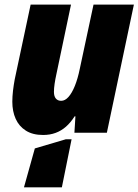

<svg xmlns="http://www.w3.org/2000/svg" viewBox="-20 -573 598 829"><path d="M166 9.8Q121.1 9.8 91.6 -9Q62 -27.8 47.6 -60.1Q33.2 -92.3 33.2 -133.8Q33.2 -156.2 36.1 -181.2Q39.1 -206.1 43.5 -230L112.3 -553.2H286.6L222.7 -249Q218.8 -231.4 215.8 -211.4Q212.9 -191.4 212.9 -176.3Q212.9 -157.2 221.2 -147.5Q229.5 -137.7 244.1 -137.7Q260.7 -137.7 275.6 -154.3Q290.5 -170.9 303.2 -202.1Q315.9 -233.4 324.7 -276.9L383.8 -553.2H558.1L441.4 0H301.3L305.7 -70.8H302.2Q285.2 -43.9 264.9 -26.1Q244.6 -8.3 220.2 0.7Q195.8 9.8 166 9.8ZM83.5 235.8 130.4 67.9 264.2 28.3H289.1L247.1 235.8Z"/></svg>

Font: Open Sans SemiCondensed ExtraBold
Style: Italic
Weight: 800
Width: 4
Italic angle: -12°
Designer: Monotype Design Team
Foundry: Monotype Imaging Inc.
Version: Version 3.003